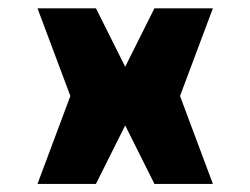

<svg xmlns="http://www.w3.org/2000/svg" viewBox="-20 -587 606 465"><path d="M354 -566.9H495.6L416 -354.5L495.6 -141.6H354L283.2 -283.2L212.4 -141.6H70.8L150.4 -354.5L70.8 -566.9H212.4L283.2 -425.3Z"/></svg>

Font: Blazma
Style: Regular
Weight: 400
Designer: GGBotNet
Version: 1.00